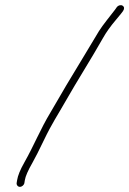

<svg xmlns="http://www.w3.org/2000/svg" viewBox="-20 -676 501 745"><path d="M74.6 34 76.4 23C78.7 8.3 88.5 -14.2 105.8 -44.4C116.6 -63.4 131.4 -92.5 150.2 -131.8C182 -198.2 204.2 -229.8 233.7 -282C277.9 -360.1 337.2 -452.9 379.4 -528.1C392.1 -550.8 409 -574.4 429.9 -599C437.2 -607.7 443.8 -615.7 449.7 -623L457.3 -633C463.3 -642.2 462.8 -649.2 455.6 -654C448.7 -658.5 438.1 -654.7 433.8 -649L426 -638C411.8 -619.2 378.1 -578.3 363.7 -554.9C325.5 -492.5 297.7 -443.7 257.9 -379.2C229.8 -333.7 203.9 -286.3 176 -240C135.7 -173.1 112.8 -113.4 74.2 -45.2C58.4 -17.4 49.2 5.3 46.4 23L44.6 34C43.4 41.9 49.3 49 57.2 49C65.2 49 73.4 41.9 74.6 34Z"/></svg>

Font: MewTooHand
Style: Ita
Weight: 400
Designer: Mew Too, Robert Jablonski
Version: Version 0.77